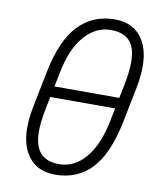

<svg xmlns="http://www.w3.org/2000/svg" viewBox="-83 -785 703 860"><g transform="rotate(10 269.0 -355.5)"><path d="M486.3 -275.9Q456.1 -126 391.4 -57.9Q326.7 10.3 226.1 10.3Q133.8 10.3 92 -64Q50.3 -138.2 78.1 -275.9L109.9 -434.6Q139.6 -584 205.1 -652.6Q270.5 -721.2 371.1 -721.2Q462.9 -721.2 504.2 -646.7Q545.4 -572.3 518.1 -434.6ZM155.3 -378.4H450.2L463.4 -444.3Q486.8 -563.5 461.9 -617.4Q437 -671.4 361.3 -671.4Q292 -671.4 241 -612.5Q189.9 -553.7 168.5 -444.3ZM439.9 -328.6H145L132.8 -267.1Q109.4 -148.9 135 -94Q160.6 -39.1 235.8 -39.1Q304.7 -39.1 355.2 -98.6Q405.8 -158.2 427.7 -267.1Z"/></g></svg>

Font: Franko
Style: Light Italic
Weight: 300
Designer: Google
Version: Version 1.200310; 2013